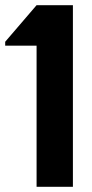

<svg xmlns="http://www.w3.org/2000/svg" viewBox="-41 -720 354 740"><path d="M100 0V-544H-21V-559L100 -700H240V0Z"/></svg>

Font: Cal Sans
Style: Regular
Weight: 400
Designer: Designer Mark Davis DBA MarkFonts
Foundry: Designer Mark Davis DBA MarkFonts
Version: Version 1.000